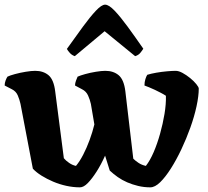

<svg xmlns="http://www.w3.org/2000/svg" viewBox="-28 -804 893 824"><path d="M315 0Q286 0 256.5 -6.5Q227 -13 200 -24.5Q173 -36 150.5 -50Q128 -64 113 -80L60 -358Q56 -376 48.5 -394Q41 -412 23 -421L-8 -437Q-8 -448 -4 -458.5Q0 -469 4 -475Q14 -480 36 -486Q58 -492 82.5 -496Q107 -500 123 -500Q158 -500 180.5 -481Q203 -462 209 -411L246 -125Q254 -115 268.5 -105Q283 -95 298 -92Q314 -111 329 -140Q344 -169 356.5 -203Q369 -237 377 -270L362 -358Q358 -376 350 -394Q342 -412 324 -421L294 -437Q294 -447 298 -457.5Q302 -468 305 -475Q316 -480 337.5 -486Q359 -492 383.5 -496Q408 -500 424 -500Q459 -500 481.5 -481Q504 -462 510 -412L544 -123Q553 -114 566.5 -105Q580 -96 598 -92Q616 -115 631.5 -151Q647 -187 659 -230Q671 -273 678 -315Q685 -357 684 -393Q675 -399 662.5 -405.5Q650 -412 636.5 -418.5Q623 -425 611.5 -429.5Q600 -434 592 -437Q592 -452 596 -464.5Q600 -477 604 -483Q620 -488 643 -492Q666 -496 689 -498Q712 -500 726 -500Q739 -500 755.5 -491Q772 -482 788 -469Q804 -456 814.5 -443Q825 -430 825 -424Q825 -392 815.5 -348Q806 -304 789 -256.5Q772 -209 750.5 -163.5Q729 -118 705.5 -81Q682 -44 659.5 -22Q637 0 617 0Q590 0 565 -6Q540 -12 518 -21.5Q496 -31 477.5 -44Q459 -57 443 -72L423 -136Q406 -98 386.5 -67.5Q367 -37 349 -18.5Q331 0 315 0ZM293 -563Q281 -567 272.5 -576Q264 -585 259 -594Q296 -646 327.5 -689Q359 -732 383.5 -758Q408 -784 423 -784Q439 -784 463.5 -758.5Q488 -733 519.5 -690Q551 -647 587 -595Q583 -588 574.5 -577.5Q566 -567 552 -563L421 -670Z"/></svg>

Font: Texturina 12pt ExtraBold
Style: Regular
Weight: 800
Designer: Guillermo Torres Carreño
Foundry: Omnibus-Type
Version: Version 1.002